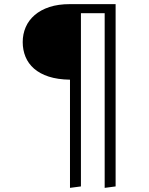

<svg xmlns="http://www.w3.org/2000/svg" viewBox="-20 -705 720 930"><path d="M540 -685V198L487 205V-641H372V198L319 205V-319Q259 -320 216 -334Q173 -348 145 -372.5Q117 -397 103.5 -430Q90 -463 90 -501Q90 -540 104.5 -573.5Q119 -607 148 -632Q177 -657 219.5 -671Q262 -685 319 -685Z"/></svg>

Font: Jldddboxgfspflltxgxzjzlszac
Style: Regular
Weight: 300
Designer: Carrois Corporate & Edenspiekermann
Foundry: Carrois Corporate GbR & Edenspiekermann AG
Version: Version 2.001